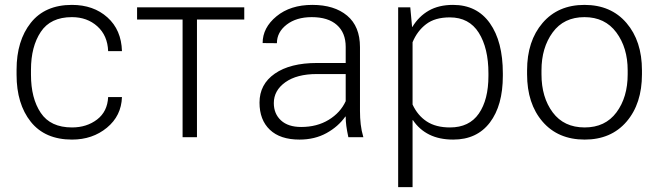

<svg xmlns="http://www.w3.org/2000/svg" viewBox="-20 -558 2676 781"><path d="M272.9 -39.6Q332.5 -39.6 374.8 -71.8Q417 -104 419.9 -163.1H476.1Q473.6 -86.9 415 -38.6Q356.4 9.8 272.9 9.8Q163.1 9.8 105.2 -62.7Q47.4 -135.3 47.4 -253.9V-274.4Q47.4 -392.1 105.2 -465.1Q163.1 -538.1 272.5 -538.1Q360.4 -538.1 417 -487.3Q473.6 -436.5 476.1 -350.1H419.9Q417.5 -413.6 376 -450.9Q334.5 -488.3 272.5 -488.3Q185.5 -488.3 145.8 -428.2Q106 -368.2 106 -274.4V-253.9Q106 -158.2 145.8 -98.9Q185.5 -39.6 272.9 -39.6Z M973.6 -478.5H781.2V0H722.7V-478.5H537.6V-528.3H973.6Z M1397 0Q1391.1 -27.3 1388.7 -45.9Q1386.2 -64.5 1386.2 -83.5L1384.8 -84Q1356 -43 1308.1 -16.6Q1260.3 9.8 1198.2 9.8Q1119.6 9.8 1077.6 -30.3Q1035.6 -70.3 1035.6 -140.6Q1035.6 -215.3 1097.9 -258.5Q1160.2 -301.8 1269.5 -301.8H1386.2V-367.2Q1386.2 -424.8 1350.3 -456.5Q1314.5 -488.3 1248 -488.3Q1185.5 -488.3 1146 -457.8Q1106.4 -427.2 1106.4 -382.3L1048.3 -382.8Q1048.3 -445.3 1104.7 -491.7Q1161.1 -538.1 1250.5 -538.1Q1339.8 -538.1 1392.1 -494.4Q1444.3 -450.7 1444.3 -366.2V-106.4Q1444.3 -78.1 1447.3 -52.2Q1450.2 -26.4 1458 0ZM1205.1 -41.5Q1269.5 -41.5 1317.1 -70.6Q1364.7 -99.6 1386.2 -146.5V-256.8H1268.6Q1187.5 -256.8 1140.6 -223.4Q1093.8 -189.9 1093.8 -138.7Q1093.8 -95.2 1122.8 -68.4Q1151.9 -41.5 1205.1 -41.5Z M2025.4 -249.5Q2025.4 -128.9 1972.7 -59.6Q1919.9 9.8 1823.7 9.8Q1767.1 9.8 1726.3 -10.5Q1685.5 -30.8 1659.7 -69.3L1658.2 -68.8V203.1H1599.6V-528.3H1648.9L1656.2 -448.7L1657.2 -448.2Q1683.6 -491.7 1724.4 -514.9Q1765.1 -538.1 1822.8 -538.1Q1919.9 -538.1 1972.7 -463.6Q2025.4 -389.2 2025.4 -259.8ZM1966.8 -259.8Q1966.8 -362.3 1927.5 -424.8Q1888.2 -487.3 1809.6 -487.3Q1749.5 -487.3 1713.4 -459.7Q1677.2 -432.1 1658.2 -386.2V-132.8Q1678.7 -88.4 1715.8 -64Q1752.9 -39.6 1810.5 -39.6Q1888.7 -39.6 1927.7 -95.9Q1966.8 -152.3 1966.8 -249.5Z M2124 -272Q2124 -391.1 2187 -464.6Q2250 -538.1 2357.4 -538.1Q2465.3 -538.1 2528.3 -464.6Q2591.3 -391.1 2591.3 -272V-255.9Q2591.3 -136.2 2528.6 -63.2Q2465.8 9.8 2358.4 9.8Q2250 9.8 2187 -63.2Q2124 -136.2 2124 -255.9ZM2182.6 -255.9Q2182.6 -162.1 2228.3 -100.8Q2273.9 -39.6 2358.4 -39.6Q2441.9 -39.6 2487.5 -100.8Q2533.2 -162.1 2533.2 -255.9V-272Q2533.2 -363.8 2487.1 -426Q2440.9 -488.3 2357.4 -488.3Q2273.4 -488.3 2228 -426Q2182.6 -363.8 2182.6 -272Z"/></svg>

Font: Franko
Style: Light
Weight: 300
Designer: Google
Version: Version 1.200310; 2013